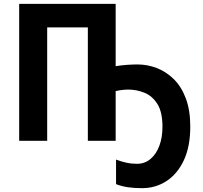

<svg xmlns="http://www.w3.org/2000/svg" viewBox="-20 -734 1056 1001"><path d="M583 -389Q614 -394 643.5 -396Q673 -398 697 -398Q749 -398 798 -379Q847 -360 886.5 -321Q926 -282 949 -220.5Q972 -159 972 -74Q972 30 938.5 101.5Q905 173 848 210Q791 247 721 247Q678 247 645.5 242Q613 237 585 226V98Q611 108 638 114Q665 120 694 120Q735 120 765 94.5Q795 69 811 25.5Q827 -18 827 -73Q827 -150 800.5 -192Q774 -234 733 -250.5Q692 -267 649 -267Q634 -267 617 -265Q600 -263 583 -259V0H438V-591H226V0H80V-714H583Z"/></svg>

Font: Noto Sans SemiCondensed
Style: Bold
Weight: 700
Width: 4
Designer: Monotype Design Team
Foundry: Monotype Imaging Inc.
Version: Version 2.013; ttfautohint (v1.8.4.7-5d5b)